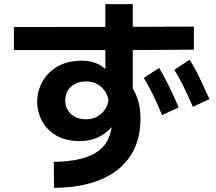

<svg xmlns="http://www.w3.org/2000/svg" viewBox="-20 -839 1040 924"><path d="M240 65 239 -60Q313 -61 368 -74.5Q423 -88 458 -116Q493 -144 507 -186Q511 -197 513.5 -207Q516 -217 518 -227Q501 -209 478.5 -193.5Q456 -178 427.5 -169Q399 -160 364 -160Q297 -160 251.5 -186.5Q206 -213 182.5 -256.5Q159 -300 159 -350Q159 -400 183.5 -445Q208 -490 256 -518.5Q304 -547 375 -547Q409 -547 437 -537Q465 -527 487 -507V-819H619V-413Q637 -384 646.5 -348Q656 -312 656 -266Q656 -162 607 -88Q558 -14 465.5 25Q373 64 240 65ZM393 -265Q426 -265 449 -278.5Q472 -292 486 -313.5Q500 -335 502 -358Q494 -398 465 -422.5Q436 -447 394 -447Q364 -447 341 -435Q318 -423 306 -402.5Q294 -382 294 -355Q294 -317 321 -291Q348 -265 393 -265ZM47 -598V-709Q261 -709 478 -709.5Q695 -710 913 -711V-600Q695 -598 478 -598Q261 -598 47 -598ZM908 -325Q884 -381 863 -423.5Q842 -466 819 -503L893 -552Q921 -506 944 -457.5Q967 -409 988 -362ZM760 -285Q737 -341 716 -383.5Q695 -426 672 -464L746 -512Q773 -466 796.5 -417.5Q820 -369 840 -322Z"/></svg>

Font: Murecho Thin SemiBold
Style: Regular
Weight: 600
Version: Version 1.010